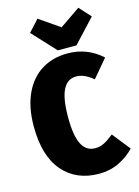

<svg xmlns="http://www.w3.org/2000/svg" viewBox="-142 -1037 822 1135"><g transform="rotate(-15 269.0 -470.0)"><path d="M531 -635 439 -526Q412 -548 387.5 -559.5Q363 -571 335 -571Q282 -571 255 -517.5Q228 -464 228 -350Q228 -236 255 -184Q282 -132 336 -132Q366 -132 391 -144.5Q416 -157 451 -185L538 -76Q497 -33 442 -6.5Q387 20 321 20Q181 20 99.5 -74.5Q18 -169 18 -350Q18 -466 56 -548.5Q94 -631 162.5 -673.5Q231 -716 321 -716Q442 -716 531 -635ZM454 -960 518 -890 386 -748H272L140 -890L204 -960L329 -874Z"/></g></svg>

Font: Fira Sans Condensed Black
Style: Regular
Weight: 900
Width: 3
Designer: Carrois Corporate & Edenspiekermann AG
Foundry: Carrois Corporate GbR & Edenspiekermann AG
Version: Version 4.203